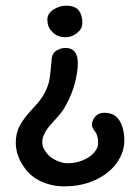

<svg xmlns="http://www.w3.org/2000/svg" viewBox="-20 -447 481 681"><path d="M164 -336Q148 -351 148 -377Q148 -399 169.5 -413Q191 -427 216 -427Q236 -427 251 -418Q272 -403 272 -364Q272 -345 253.5 -330Q235 -315 212 -315Q181 -315 164 -336ZM36 58Q36 24 51 -3Q66 -30 98 -64Q126 -93 139 -118.5Q152 -144 155.5 -165Q159 -186 163 -233Q163 -256 179 -266.5Q195 -277 212 -277Q256 -277 256 -223Q256 -194 246 -153.5Q236 -113 210 -67Q201 -51 186.5 -35Q172 -19 168 -14Q152 2 141 21Q130 40 130 54Q130 70 134.5 79Q139 88 148 99Q161 114 181.5 123Q202 132 220 132Q249 132 274 121.5Q299 111 313.5 94.5Q328 78 328 61Q328 33 317 19Q306 6 306 -5Q306 -12 309 -19Q321 -47 350 -47Q387 -47 404 -19Q421 9 421 52Q421 92 395 129.5Q369 167 320 190.5Q271 214 206 214Q165 214 127 197Q89 180 67 148Q36 106 36 58Z"/></svg>

Font: Itim
Style: Regular
Weight: 400
Designer: Suppakit Chalermlarp
Version: Version 1.002g